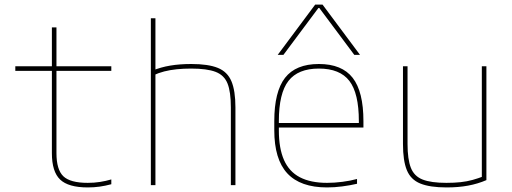

<svg xmlns="http://www.w3.org/2000/svg" viewBox="-20 -810 2240 840"><path d="M364 10Q279 10 243 -24.5Q207 -59 207 -140V-500H47V-520H207V-690H227V-520H467V-500H227V-140Q227 -68 257 -39Q287 -10 364 -10Q392 -10 417.5 -14Q443 -18 467 -25V-4Q441 3 416 6.5Q391 10 364 10Z M990 -340Q990 -408 975.5 -444.5Q961 -481 923.5 -495.5Q886 -510 816 -510Q783 -510 753.5 -507Q724 -504 698.5 -497.5Q673 -491 650 -480L647 -501Q683 -516 724.5 -523Q766 -530 817 -530Q891 -530 933 -513Q975 -496 992.5 -454.5Q1010 -413 1010 -340V0H990ZM640 0V-730H660V0Z M1411 10Q1294 10 1237 -51.5Q1180 -113 1180 -240V-280Q1180 -409 1227 -469.5Q1274 -530 1375 -530Q1476 -530 1523 -469.5Q1570 -409 1570 -280V-252H1190V-272H1560L1550 -262V-280Q1550 -402 1508.5 -456Q1467 -510 1375 -510Q1284 -510 1242 -456Q1200 -402 1200 -280V-240Q1200 -161 1222.5 -110Q1245 -59 1292 -34.5Q1339 -10 1411 -10Q1443 -10 1478 -14.5Q1513 -19 1542 -27V-6Q1512 1 1477.5 5.5Q1443 10 1411 10ZM1195 -570 1359 -790H1391L1555 -570H1530L1377 -775H1373L1220 -570Z M1934 10Q1861 10 1819 -7Q1777 -24 1760 -65.5Q1743 -107 1743 -180V-520H1763V-180Q1763 -113 1777.5 -76Q1792 -39 1829 -24.5Q1866 -10 1933 -10Q1967 -10 1995 -13Q2023 -16 2048 -23Q2073 -30 2096 -39L2088 -27V-520H2108V-22Q2071 -6 2028.5 2Q1986 10 1934 10Z"/></svg>

Font: M PLUS Code Latin SemiExpanded Thin
Style: Regular
Weight: 250
Width: 6
Designer: Coji Morishita
Foundry: UNDERFOREST DESIGN
Version: Version 1.002; ttfautohint (v1.8.3)